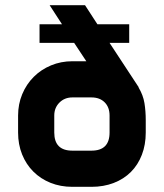

<svg xmlns="http://www.w3.org/2000/svg" viewBox="-20 -723 635 743"><path d="M133 -629H220L172 -703H309L357 -629H480V-557H404L517 -385H516Q534 -355 539 -324Q544 -293 544 -258V-210Q544 -163 529 -124Q514 -85 486.5 -57.5Q459 -30 420 -15Q381 0 334 0H260Q214 0 175.5 -15.5Q137 -31 109 -59Q81 -87 65.5 -125.5Q50 -164 50 -210V-276Q50 -320 66 -358.5Q82 -397 110.5 -425.5Q139 -454 177.5 -470Q216 -486 260 -486H314L267 -557H133ZM404 -276Q404 -308 385 -327Q366 -346 334 -346H260Q230 -346 210 -326Q190 -306 190 -276V-210Q190 -140 260 -140H334Q404 -140 404 -210Z"/></svg>

Font: CAT North
Style: Regular
Weight: 400
Designer: Peter Wiegel
Foundry: Peter Wiegel
Version: Version 1.000